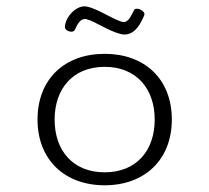

<svg xmlns="http://www.w3.org/2000/svg" viewBox="-20 -563 645 592"><path d="M240.7 -543.5C210.9 -543.5 180.2 -507.3 180.2 -479C180.2 -471.2 191.4 -465.3 200.2 -465.3C205.1 -465.3 209 -467.3 210.9 -471.2C219.7 -491.7 229 -504.4 241.7 -504.4C243.2 -504.4 244.6 -504.4 246.1 -503.9C272 -498 312.5 -468.3 350.6 -458.5C355 -457.5 359.9 -456.5 363.8 -456.5C397 -456.5 415.5 -492.2 425.3 -517.6C427.2 -526.9 412.1 -536.1 401.9 -536.1C398.4 -536.1 395 -535.2 393.6 -532.2C384.8 -516.1 377 -495.1 361.8 -495.1C341.3 -495.1 282.7 -536.1 248.5 -542.5C245.6 -543 243.2 -543.5 240.7 -543.5ZM302.7 -397C179.2 -397 95.7 -319.3 95.7 -194.3C95.7 -70.8 179.2 8.3 302.7 8.3C426.3 8.3 509.8 -70.8 509.8 -194.3C509.8 -319.3 426.3 -397 302.7 -397ZM302.7 -31.7C204.6 -31.7 148.4 -99.1 148.4 -194.3C148.4 -289.1 204.6 -356.9 302.7 -356.9C400.9 -356.9 457 -289.1 457 -194.3C457 -99.1 400.9 -31.7 302.7 -31.7Z"/></svg>

Font: Cutive Mono
Style: Regular
Weight: 400
Monospace: yes
Designer: Vernon Adams
Foundry: Vernon Adams
Version: Version 1.002